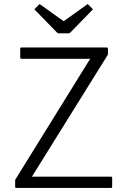

<svg xmlns="http://www.w3.org/2000/svg" viewBox="-20 -1010 630 950"><path d="M514 -740 138 -136H529Q535 -136 535 -130V-86Q535 -80 529 -80H61Q55 -80 55 -86V-120L426 -719H86Q80 -719 80 -725V-769Q80 -775 86 -775H508Q514 -775 514 -769ZM150 -964 176 -990 295 -905 414 -990 440 -964 328 -849Q324 -845 320 -845H270Q266 -845 262 -849Z"/></svg>

Font: Gowun Dodum
Style: Regular
Weight: 400
Designer: Yanghee Ryu
Foundry: Yanghee Ryu
Version: Version 2.000